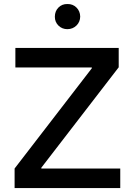

<svg xmlns="http://www.w3.org/2000/svg" viewBox="-20 -949 681 969"><path d="M53.7 -98.6 443.4 -604.5V-608.4H57.6V-707H579.1V-609.4L188.5 -102.5V-98.6H586.9V0H53.7ZM256.8 -864.3Q256.8 -892.6 274.9 -910.9Q293 -929.2 320.3 -928.7Q347.7 -929.2 366 -910.9Q384.3 -892.6 384.8 -865.2Q384.3 -838.4 366 -820.3Q347.7 -802.2 320.3 -801.8Q293.5 -801.8 275.1 -819.8Q256.8 -837.9 256.8 -864.3Z"/></svg>

Font: Wanted Sans Medium
Style: Regular
Weight: 500
Designer: Original Design by Kil Hyung-jin and Kang Hanbin, Wanted Lab, Inc; Hangeul from Source Han Sans by Jang Soo-young and Ka
Foundry: Wanted Lab, Inc.
Version: Version 1.001